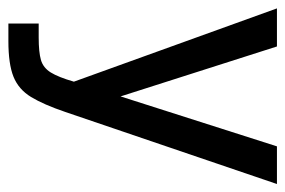

<svg xmlns="http://www.w3.org/2000/svg" viewBox="-134 -402 696 469"><g transform="rotate(90 214.5 -167.0)"><path d="M37 161V87H71Q107 87 126 81.5Q145 76 156.5 57.5Q168 39 179 1L0 -495H93L215 -113L337 -495H429L253 22Q235 75 216.5 105.5Q198 136 167 148.5Q136 161 80 161Z"/></g></svg>

Font: Atkinson Hyperlegible
Style: Regular
Weight: 400
Designer: Elliott Scott, Megan Eiswerth, Linus Boman, Theodore Petrosky
Foundry: Braille Institute
Version: Version 1.006; ttfautohint (v1.8.3)